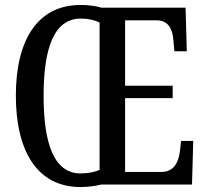

<svg xmlns="http://www.w3.org/2000/svg" viewBox="-20 -745 830 775"><path d="M305 10C332 10 365 6 388 0H755L760 -176H711L706 -133C700 -88 681 -51 631 -51H485V-349H677V-399H485V-663H612C660 -663 677 -627 680 -581L684 -538H734L729 -714H390C368 -721 334 -725 306 -725C129 -725 44 -580 44 -359C44 -137 129 10 305 10ZM305 -45C200 -45 156 -161 156 -358C156 -555 200 -670 306 -670C338 -670 362 -664 382 -654V-59C362 -51 337 -45 305 -45Z"/></svg>

Font: Noto Serif Armenian ExtraCondensed Medium
Style: Regular
Weight: 500
Width: 2
Designer: Monotype Design Team
Foundry: Monotype Imaging Inc.
Version: Version 2.008